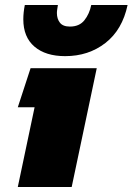

<svg xmlns="http://www.w3.org/2000/svg" viewBox="-20 -746 529 766"><path d="M240 -522Q162 -522 117.5 -560Q73 -598 73 -669Q73 -696 79 -726H211Q210 -718 208.5 -710Q207 -702 207 -694Q207 -671 219 -655.5Q231 -640 259 -640Q297 -640 317 -665.5Q337 -691 344 -726H489Q468 -627 400.5 -574.5Q333 -522 240 -522ZM51 0 118 -318H51L102 -474H366L266 0Z"/></svg>

Font: Kanit ExtraBold
Style: Italic
Weight: 800
Italic angle: -12°
Designer: Katatrad Team
Foundry: CadsonDemak
Version: Version 2.000; ttfautohint (v1.8.3)